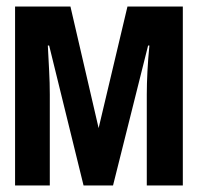

<svg xmlns="http://www.w3.org/2000/svg" viewBox="-20 -566 603 586"><path d="M26 0V-546H195L281 -175L369 -546H538V0H428V-278Q428 -310 430 -348.5Q432 -387 436 -427H432L325 0H235L130 -427H126Q128 -387 130 -349.5Q132 -312 132 -278V0Z"/></svg>

Font: Noto Sans Mono SemiCondensed
Style: Bold
Weight: 700
Width: 4
Designer: Monotype Design Team
Foundry: Monotype Imaging Inc.
Version: Version 2.014